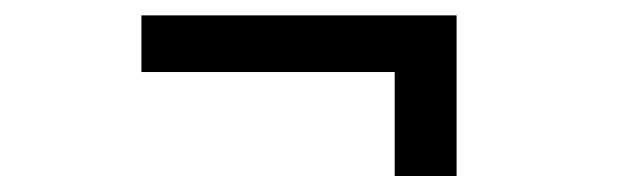

<svg xmlns="http://www.w3.org/2000/svg" viewBox="-20 -407 790 246"><path d="M485.7 -314.7H161.2V-387.3H565V-181.5H485.7Z"/></svg>

Font: FreesentationVF
Style: Regular
Weight: 400
Designer: glyphs from Roboto by Christian Robertson / Hangul glyphs from Noto Sans CJK(Source Han Sans) by Jang Soo-young and Kang
Foundry: PT&
Version: Version 2.001;Glyphs 3.3.1 (3343)